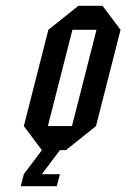

<svg xmlns="http://www.w3.org/2000/svg" viewBox="-20 -520 438 665"><path d="M145.8 -83.3H229.2L314.2 -416.7H230.8ZM125 0 62.5 -83.3 147.5 -416.7 251.7 -500H335L397.5 -416.7L312.5 -83.3L208.3 0H187.5L125 83.3H187.5L176.7 125H51.7L62.5 83.3Z"/></svg>

Font: Yulong
Style: Italic
Weight: 400
Italic angle: -14.25°
Designer: GGBotNet
Foundry: f0n7.com
Version: 1.00